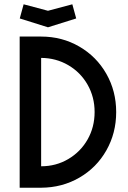

<svg xmlns="http://www.w3.org/2000/svg" viewBox="-20 -878 600 898"><path d="M72 -707H172.4Q270.4 -707 350.9 -660.2Q431.4 -613.5 477.4 -532.8Q523.4 -452 523.4 -353.8Q523.4 -255.5 477.4 -174.5Q431.4 -93.5 350.9 -47Q270.4 -0.5 172.4 0H72ZM422.5 -354.2Q422.5 -424.1 389.7 -481.8Q356.9 -539.5 299.5 -573.1Q242.1 -606.7 172.4 -607.2V-100.3Q242.1 -100.3 299.4 -134.1Q356.7 -167.9 389.6 -225.6Q422.5 -283.4 422.5 -354.2ZM72.4 -791.7 90.5 -857.9 204.4 -827.6 318.3 -857.9 336.4 -791.7 204.4 -750.3Z"/></svg>

Font: Lineal Thin
Style: Regular
Weight: 200
Designer: Created by Frank Adebiaye with contributions from Anton Moglia & Ariel Martín Pérez
Created by Frank ADEBIAYE with FontF
Foundry: Velvetyne Type Foundry
Version: Version 2.000;Glyphs 3.2 (3227)